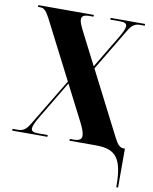

<svg xmlns="http://www.w3.org/2000/svg" viewBox="-98 -787 852 1070"><g transform="rotate(10 327.5 -252.0)"><path d="M635 210H645V-10H639C617 -10 603 -23 583 -63L400 -421L542 -658C563 -693 579 -704 611 -704H635V-714H440V-704H497C521 -704 533 -698 533 -683C533 -669 523 -648 505 -617L394 -432L300 -616C286 -644 278 -663 278 -677C278 -697 293 -704 325 -704H345V-714H31V-704H43C65 -704 78 -691 99 -651L267 -323L106 -56C85 -21 69 -10 37 -10H9V0H208V-10H151C127 -10 115 -16 115 -31C115 -45 125 -66 143 -97L272 -313L375 -112C392 -79 400 -55 400 -39C400 -18 385 -10 352 -10H333V0H484C599 0 635 50 635 210Z"/></g></svg>

Font: Noto Serif Display ExtraCondensed Black
Style: Regular
Weight: 900
Width: 2
Designer: Monotype Design Team
Foundry: Monotype Imaging Inc.
Version: Version 2.009